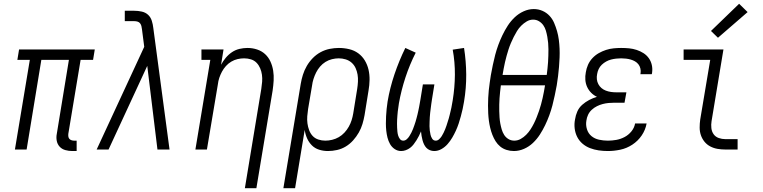

<svg xmlns="http://www.w3.org/2000/svg" viewBox="-20 -792 4040 1017"><path d="M363 8Q344 8 326 3Q308 -2 296 -15Q284 -28 280.5 -46.5Q277 -65 281 -84L345 -475H199L121 0H59L138 -475H72L81 -530H482L473 -475H407L342 -84Q341 -76 342 -69Q343 -62 347 -57Q351 -52 358 -49.5Q365 -47 372 -47H386V8Z M492 0 744 -544 732 -637Q732 -637 732 -637Q732 -637 732 -637Q731 -646 729 -654Q727 -662 722 -668.5Q717 -675 708.5 -677.5Q700 -680 691 -680H641V-735H691Q712 -735 731.5 -730.5Q751 -726 764.5 -713.5Q778 -701 784 -682Q790 -663 792 -644L878 0H814L760 -443L555 0Z M1277 205 1364 -321Q1367 -340 1368.5 -359Q1370 -378 1367.5 -396Q1365 -414 1358 -430.5Q1351 -447 1339 -459.5Q1327 -472 1309.5 -477.5Q1292 -483 1273 -483Q1256 -483 1238.5 -479Q1221 -475 1205 -465.5Q1189 -456 1176.5 -442Q1164 -428 1155.5 -412Q1147 -396 1141.5 -379.5Q1136 -363 1134 -345L1076 0H1015L1094 -475H1047V-530H1164L1151 -449Q1161 -468 1175.5 -485.5Q1190 -503 1208.5 -515.5Q1227 -528 1248.5 -533Q1270 -538 1291 -538Q1317 -538 1341.5 -530Q1366 -522 1384 -505.5Q1402 -489 1412.5 -466Q1423 -443 1427 -417.5Q1431 -392 1429.5 -365.5Q1428 -339 1424 -312L1338 205Z M1481 205 1573 -348Q1577 -372 1584.5 -396Q1592 -420 1605 -442.5Q1618 -465 1636.5 -484Q1655 -503 1678 -515.5Q1701 -528 1726 -533Q1751 -538 1775 -538Q1803 -538 1830 -531.5Q1857 -525 1878 -509.5Q1899 -494 1912.5 -471.5Q1926 -449 1932 -423Q1938 -397 1937.5 -368.5Q1937 -340 1932 -312L1911 -182Q1907 -159 1900 -135.5Q1893 -112 1880.5 -90Q1868 -68 1850.5 -48.5Q1833 -29 1811.5 -16Q1790 -3 1765.5 2.5Q1741 8 1717 8Q1693 8 1670.5 1Q1648 -6 1632 -22Q1616 -38 1606.5 -59.5Q1597 -81 1594 -104L1543 205ZM1703 -47Q1721 -47 1739.5 -51.5Q1758 -56 1774.5 -65.5Q1791 -75 1804.5 -89.5Q1818 -104 1827.5 -121Q1837 -138 1842.5 -155.5Q1848 -173 1851 -191L1872 -321Q1875 -340 1876 -359.5Q1877 -379 1874 -397Q1871 -415 1863.5 -431.5Q1856 -448 1842.5 -460Q1829 -472 1811 -477.5Q1793 -483 1774 -483Q1757 -483 1738.5 -478.5Q1720 -474 1704 -464Q1688 -454 1675.5 -439.5Q1663 -425 1654.5 -408Q1646 -391 1640.5 -373.5Q1635 -356 1633 -339L1612 -215Q1609 -196 1607.5 -176.5Q1606 -157 1608.5 -138.5Q1611 -120 1617.5 -102.5Q1624 -85 1636 -72Q1648 -59 1666 -53Q1684 -47 1703 -47Z M2105 8Q2086 8 2070.5 -2.5Q2055 -13 2046 -29Q2037 -45 2032.5 -63Q2028 -81 2026 -99.5Q2024 -118 2024 -137.5Q2024 -157 2025 -176.5Q2026 -196 2028 -215.5Q2030 -235 2033 -254Q2045 -326 2069.5 -398.5Q2094 -471 2127 -538L2182 -513Q2150 -450 2127.5 -381.5Q2105 -313 2093 -245Q2092 -234 2090 -223.5Q2088 -213 2087 -202Q2086 -191 2085 -180Q2084 -169 2083.5 -158Q2083 -147 2083 -136.5Q2083 -126 2083.5 -115.5Q2084 -105 2085 -94.5Q2086 -84 2089 -74Q2092 -64 2098.5 -55.5Q2105 -47 2116 -47Q2126 -47 2134.5 -54.5Q2143 -62 2148.5 -71Q2154 -80 2159 -89.5Q2164 -99 2167.5 -108.5Q2171 -118 2174.5 -127.5Q2178 -137 2181 -147Q2184 -157 2186.5 -166.5Q2189 -176 2191.5 -186Q2194 -196 2196 -206Q2198 -216 2200 -225.5Q2202 -235 2203.5 -245Q2205 -255 2207 -265L2220 -345H2281L2268 -265Q2266 -253 2264.5 -241.5Q2263 -230 2261.5 -218Q2260 -206 2258.5 -194Q2257 -182 2256.5 -170.5Q2256 -159 2255.5 -147Q2255 -135 2255 -123.5Q2255 -112 2256.5 -100.5Q2258 -89 2260.5 -78Q2263 -67 2269.5 -57Q2276 -47 2288 -47Q2298 -47 2306 -54.5Q2314 -62 2319.5 -70.5Q2325 -79 2329.5 -88.5Q2334 -98 2338 -107.5Q2342 -117 2345 -126.5Q2348 -136 2351 -145.5Q2354 -155 2357 -164.5Q2360 -174 2362 -183.5Q2364 -193 2366.5 -202.5Q2369 -212 2371 -222Q2373 -232 2374.5 -241.5Q2376 -251 2378 -261Q2389 -329 2389.5 -396Q2390 -463 2378 -529L2438 -538Q2449 -468 2449.5 -397Q2450 -326 2438 -254Q2435 -234 2430.5 -214.5Q2426 -195 2421 -176Q2416 -157 2409.5 -137.5Q2403 -118 2394.5 -99.5Q2386 -81 2375.5 -63Q2365 -45 2351 -29Q2337 -13 2318.5 -2.5Q2300 8 2280 8Q2268 8 2257 3.5Q2246 -1 2238.5 -9Q2231 -17 2226 -27.5Q2221 -38 2218 -49.5Q2215 -61 2213 -72.5Q2211 -84 2210 -96Q2205 -84 2199 -72Q2193 -60 2186 -49Q2179 -38 2171 -27.5Q2163 -17 2152.5 -9Q2142 -1 2129.5 3.5Q2117 8 2105 8Z M2702 8Q2682 8 2663 2Q2644 -4 2629.5 -16Q2615 -28 2605 -44Q2595 -60 2588 -78Q2581 -96 2576.5 -115Q2572 -134 2569.5 -153Q2567 -172 2566 -192Q2565 -212 2565 -232.5Q2565 -253 2566 -273.5Q2567 -294 2569 -314Q2571 -334 2574 -354Q2577 -374 2580 -394Q2585 -421 2590.5 -448Q2596 -475 2603 -501.5Q2610 -528 2619.5 -554Q2629 -580 2641.5 -606Q2654 -632 2669.5 -656Q2685 -680 2706 -700Q2727 -720 2753.5 -732Q2780 -744 2807 -744Q2832 -744 2853.5 -734.5Q2875 -725 2890.5 -708.5Q2906 -692 2915 -671Q2924 -650 2930.5 -627.5Q2937 -605 2940 -581.5Q2943 -558 2944 -534.5Q2945 -511 2944 -486.5Q2943 -462 2941 -437.5Q2939 -413 2936 -389Q2933 -365 2929 -340Q2924 -314 2918.5 -287Q2913 -260 2906 -233.5Q2899 -207 2889.5 -181Q2880 -155 2867.5 -129Q2855 -103 2839.5 -79Q2824 -55 2803 -35Q2782 -15 2755.5 -3.5Q2729 8 2702 8ZM2642 -395H2876Q2878 -412 2880 -429Q2882 -446 2883 -463Q2884 -480 2884.5 -497Q2885 -514 2885 -531Q2885 -548 2883.5 -564.5Q2882 -581 2879 -597.5Q2876 -614 2871.5 -629.5Q2867 -645 2858 -658Q2849 -671 2835 -679.5Q2821 -688 2804 -688Q2786 -688 2770 -678.5Q2754 -669 2741 -656Q2728 -643 2718.5 -627.5Q2709 -612 2701 -596Q2693 -580 2686 -563.5Q2679 -547 2673.5 -530Q2668 -513 2663.5 -496.5Q2659 -480 2655 -463Q2651 -446 2648 -429Q2645 -412 2642 -395ZM2704 -47Q2722 -47 2738 -56Q2754 -65 2767 -78Q2780 -91 2790 -106.5Q2800 -122 2808 -138Q2816 -154 2822.5 -170.5Q2829 -187 2835 -204Q2841 -221 2845.5 -238Q2850 -255 2854 -272Q2858 -289 2861 -306Q2864 -323 2867 -340H2633Q2631 -323 2629 -306Q2627 -289 2626 -272Q2625 -255 2624.5 -238Q2624 -221 2624.5 -204Q2625 -187 2626 -170.5Q2627 -154 2630 -138Q2633 -122 2637.5 -106.5Q2642 -91 2650.5 -77.5Q2659 -64 2673 -55.5Q2687 -47 2704 -47Z M3200 8Q3175 8 3151 4.5Q3127 1 3105 -7.5Q3083 -16 3065.5 -31Q3048 -46 3037.5 -66.5Q3027 -87 3024 -111.5Q3021 -136 3026 -160Q3029 -181 3038 -201.5Q3047 -222 3064 -237Q3081 -252 3101 -262.5Q3121 -273 3142 -279Q3125 -287 3111.5 -300.5Q3098 -314 3090 -331.5Q3082 -349 3080.5 -369Q3079 -389 3083 -409Q3086 -429 3094.5 -448.5Q3103 -468 3118 -484Q3133 -500 3151.5 -510.5Q3170 -521 3190 -527.5Q3210 -534 3230.5 -536Q3251 -538 3270 -538Q3292 -538 3312.5 -536Q3333 -534 3352.5 -527.5Q3372 -521 3388.5 -510.5Q3405 -500 3416.5 -484Q3428 -468 3432.5 -448Q3437 -428 3434 -407Q3434 -405 3433.5 -403Q3433 -401 3432 -399H3372Q3372 -401 3372.5 -402Q3373 -403 3373 -404Q3375 -417 3372 -429.5Q3369 -442 3361.5 -451.5Q3354 -461 3343.5 -467Q3333 -473 3321 -476.5Q3309 -480 3296 -481.5Q3283 -483 3270 -483Q3257 -483 3243.5 -481.5Q3230 -480 3216.5 -476.5Q3203 -473 3190.5 -466Q3178 -459 3167.5 -449Q3157 -439 3151 -426Q3145 -413 3143 -400Q3140 -386 3141.5 -372Q3143 -358 3149.5 -346Q3156 -334 3166 -325.5Q3176 -317 3189 -312Q3202 -307 3216 -305Q3230 -303 3244 -303H3298L3288 -248H3235Q3219 -248 3203.5 -246.5Q3188 -245 3172.5 -241Q3157 -237 3142 -229.5Q3127 -222 3114.5 -210.5Q3102 -199 3095 -184Q3088 -169 3086 -153Q3082 -130 3089 -107.5Q3096 -85 3113 -71Q3130 -57 3153 -52Q3176 -47 3200 -47Q3222 -47 3244.5 -51Q3267 -55 3288 -66Q3309 -77 3324.5 -96Q3340 -115 3344 -138H3405Q3399 -104 3379 -74.5Q3359 -45 3329 -25.5Q3299 -6 3265.5 1Q3232 8 3200 8Z M3822 0Q3801 0 3780.5 -3.5Q3760 -7 3742 -16.5Q3724 -26 3711.5 -41.5Q3699 -57 3692.5 -76Q3686 -95 3686 -116.5Q3686 -138 3689 -159L3742 -475H3601V-530H3812L3749 -150Q3746 -132 3748 -113.5Q3750 -95 3760 -81Q3770 -67 3787 -61Q3804 -55 3822 -55H3887V0ZM3783 -592 3746 -628 3895 -772 3940 -728Z"/></svg>

Font: Iosevka Slab Light Oblique
Style: Regular
Weight: 300
Italic angle: -9°
Monospace: yes
Designer: Belleve Invis
Foundry: Belleve Invis
Version: Version 11.1.1; ttfautohint (v1.8.3)